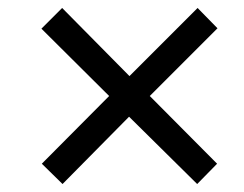

<svg xmlns="http://www.w3.org/2000/svg" viewBox="-20 -594 612 482"><path d="M476 -574 526 -523 356 -353 525 -183 475 -132 304 -301 137 -132 85 -183 254 -353 84 -522 136 -574 305 -403Z"/></svg>

Font: BC Sans
Style: Italic
Weight: 400
Italic angle: -12°
Designer: Monotype Design Team
Designer: Province of B.C.
Foundry: Monotype Imaging Inc.
Version: Version 2.000;GOOG;noto-source:20170915:90ef993387c0